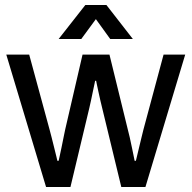

<svg xmlns="http://www.w3.org/2000/svg" viewBox="-20 -743 762 763"><path d="M163 0 5 -526H96L177 -228Q180 -218 185 -197.5Q190 -177 195.5 -155.5Q201 -134 204.5 -119Q208 -104 208 -104H213Q213 -104 216.5 -119.5Q220 -135 224.5 -157Q229 -179 233 -199Q237 -219 239 -228L308 -526H415L488 -228Q491 -218 495.5 -197.5Q500 -177 504.5 -155.5Q509 -134 512 -119Q515 -104 515 -104H520Q520 -104 523.5 -118.5Q527 -133 532 -154Q537 -175 542 -195.5Q547 -216 550 -228L630 -526H716L558 0H462L386 -314Q383 -325 379 -343Q375 -361 371 -379Q367 -397 364.5 -409.5Q362 -422 362 -422H358Q358 -422 355.5 -409.5Q353 -397 349 -379Q345 -361 341.5 -343Q338 -325 335 -314L260 0ZM213 -588 319 -723H403L508 -588H418L361 -667L303 -588Z"/></svg>

Font: Archivo VF Beta
Style: Regular
Weight: 400
Designer: Hector Gatti
Foundry: Omnibus-Type
Version: Version 1.002